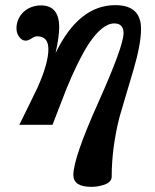

<svg xmlns="http://www.w3.org/2000/svg" viewBox="-20 -486 604 746"><path d="M528 -374Q528 -315 499 -216Q473 -129 459.5 -83Q446 -37 444 -30Q414 89 414 200Q414 222 384 232Q360 240 335 240Q265 240 265 194Q265 128 362 -88Q460 -307 460 -357Q460 -395 424 -395Q377 -395 323 -313Q283 -250 239 -143Q225 -108 211.5 -72Q198 -36 184 -1H55Q73 -38 91 -74Q109 -110 126 -146Q168 -240 168 -295Q168 -345 124 -345Q116 -345 102.5 -336.5Q89 -328 80 -328Q64 -328 53 -345Q44 -358 44 -376Q44 -395 51.5 -411.5Q59 -428 72 -440Q85 -452 102.5 -458.5Q120 -465 139 -465Q210 -465 210 -380Q210 -344 196 -280Q286 -466 428 -466Q528 -466 528 -374Z"/></svg>

Font: GFS Didot
Style: Bold Italic
Weight: 700
Italic angle: -12°
Designer: Designed by Takis Katsoulidis and George D. Matthiopoulos.
Foundry: Designed by Takis Katsoulidis and George D. Matthiopoulos.
Version: Version 1.0